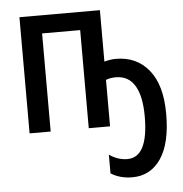

<svg xmlns="http://www.w3.org/2000/svg" viewBox="-54 -592 847 889"><g transform="rotate(-5 369.0 -148.0)"><path d="M443 -301Q472 -309 497 -309Q593 -309 650 -239Q707 -169 707 -35Q707 102 658.5 173Q610 244 526 244Q468 244 426 217V130Q444 143 465.5 150.5Q487 158 510 158Q607 158 607 -32Q607 -126 577.5 -175Q548 -224 489 -224Q464 -224 443 -216V0H344V-456H167V0H69V-540H443Z"/></g></svg>

Font: Noto Sans Condensed Medium
Style: Regular
Weight: 500
Width: 3
Designer: Monotype Design Team
Foundry: Monotype Imaging Inc.
Version: Version 2.013; ttfautohint (v1.8.4.7-5d5b)